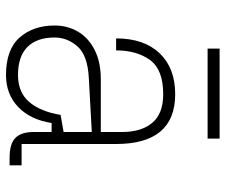

<svg xmlns="http://www.w3.org/2000/svg" viewBox="-76 -664 752 640"><g transform="rotate(90 300.0 -344.0)"><path d="M531 0H506Q459 0 439.5 -19.5Q420 -39 420 -80V-140H390Q379 -69 336.5 -28.5Q294 12 230 12Q145 12 105 -33.5Q65 -79 65 -150Q65 -193 85.5 -228Q106 -263 146.5 -283.5Q187 -304 244 -304H420V-375Q420 -439 389.5 -475.5Q359 -512 294 -512Q212 -512 180 -468Q148 -424 148 -355H108Q108 -448 157.5 -500Q207 -552 294 -552Q377 -552 418.5 -502.5Q460 -453 460 -355V-40H531ZM363 -170 420 -180V-274L239 -264Q164 -260 134.5 -226Q105 -192 105 -150Q105 -91 136.5 -59.5Q168 -28 230 -28Q288 -28 320 -65.5Q352 -103 363 -170ZM442 -700V-660H142V-700Z"/></g></svg>

Font: Fliege Mono Thin
Style: Regular
Weight: 100
Version: Version 0.020;Glyphs 3.3 (3306)